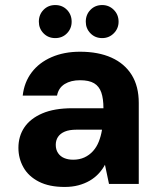

<svg xmlns="http://www.w3.org/2000/svg" viewBox="-20 -729 634 761"><path d="M236 12Q175 12 134 -9Q93 -30 73 -65.5Q53 -101 53 -143Q53 -189 76.5 -224Q100 -259 147.5 -279.5Q195 -300 267 -300H390Q390 -338 381.5 -362.5Q373 -387 353 -399Q333 -411 297 -411Q261 -411 236.5 -396Q212 -381 206 -350H70Q76 -403 105.5 -442Q135 -481 184.5 -502.5Q234 -524 297 -524Q370 -524 422 -500.5Q474 -477 502 -432Q530 -387 530 -321V0H412L396 -76Q386 -57 370.5 -40.5Q355 -24 335 -12.5Q315 -1 290.5 5.5Q266 12 236 12ZM270 -96Q295 -96 314.5 -105Q334 -114 348.5 -130Q363 -146 371.5 -167.5Q380 -189 384 -213V-215H283Q255 -215 237 -207.5Q219 -200 210 -186.5Q201 -173 201 -155Q201 -136 210 -122.5Q219 -109 234.5 -102.5Q250 -96 270 -96ZM199 -578Q171 -578 152.5 -597Q134 -616 134 -643Q134 -671 152.5 -690Q171 -709 199 -709Q227 -709 245.5 -690Q264 -671 264 -643Q264 -616 245.5 -597Q227 -578 199 -578ZM385 -578Q357 -578 338.5 -597Q320 -616 320 -643Q320 -671 338.5 -690Q357 -709 385 -709Q412 -709 431 -690Q450 -671 450 -643Q450 -616 431 -597Q412 -578 385 -578Z"/></svg>

Font: DM Sans 12pt ExtraBold
Style: Regular
Weight: 800
Version: Version 4.004;gftools[0.9.30]